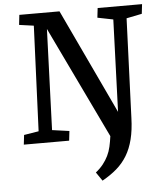

<svg xmlns="http://www.w3.org/2000/svg" viewBox="-61 -754 876 1038"><g transform="rotate(-5 377.0 -235.0)"><path d="M46 0 52 -52 132 -65 156 -636 77 -647 83 -701H301L569 -132L587 -632L502 -649L508 -701H749L743 -649L659 -632L638 -93Q636 -28 623.5 22Q611 72 588 110Q565 148 531.5 177Q498 206 453 231L421 184Q445 165 461.5 144Q478 123 489 100.5Q500 78 506 51.5Q512 25 516 -5L225 -612L205 -65L298 -52L292 0Z"/></g></svg>

Font: Literata Medium
Style: Italic
Weight: 500
Italic angle: -2°
Designer: Latin by Veronika Burian and Jose Scaglione. Greek by Irene Vlachou. Cyrillic by Vera Evstafieva
Foundry: TypeTogether
Version: Version 3.103;gftools[0.9.29]